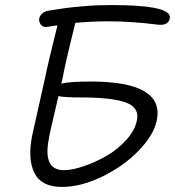

<svg xmlns="http://www.w3.org/2000/svg" viewBox="-20 -739 683 749"><path d="M221.2 -9.8Q141.6 -9.8 114.3 -64.2Q86.9 -118.7 106 -212.9Q109.9 -232.4 129.4 -317.4Q148.9 -402.3 155.8 -435.1Q165 -482.4 204.1 -640.1Q195.3 -639.2 185.1 -637.5Q174.8 -635.7 168.7 -634.8Q162.6 -633.8 159.2 -633.8Q145.5 -633.8 138.4 -644.3Q131.3 -654.8 132.8 -666Q134.8 -677.2 144.3 -685.8Q153.8 -694.3 166 -696.8Q167.5 -696.8 180.7 -699Q193.8 -701.2 204.6 -702.9Q215.3 -704.6 234.1 -707.3Q252.9 -710 271.7 -711.7Q290.5 -713.4 313.2 -715.3Q335.9 -717.3 361.8 -718.3Q387.7 -719.2 413.1 -719.2Q468.8 -719.2 510.3 -716.6Q551.8 -713.9 577.4 -709.2Q603 -704.6 618.4 -697.8Q633.8 -690.9 638.9 -683.6Q644 -676.3 642.1 -667Q637.7 -642.1 605 -642.1Q599.1 -642.1 572.3 -645.5Q545.4 -648.9 499.3 -652.3Q453.1 -655.8 399.9 -655.8Q342.3 -655.8 273.9 -649.9Q231 -477.1 224.1 -433.1Q223.1 -430.2 221.7 -423.1Q220.2 -416 219.2 -413.1Q254.4 -420.9 334 -420.9Q622.1 -420.9 591.8 -270Q580.1 -212.4 521.2 -151.6Q462.4 -90.8 379.2 -50.3Q295.9 -9.8 221.2 -9.8ZM170.9 -199.2Q146 -75.2 229 -75.2Q261.7 -75.2 306.9 -90.6Q352.1 -106 395.8 -131.1Q439.5 -156.2 473.1 -193.6Q506.8 -231 514.2 -270Q524.4 -318.8 471.7 -338.9Q418.9 -358.9 293 -358.9Q234.9 -358.9 208 -363.8Q203.1 -342.3 194.3 -305.2Q185.5 -268.1 179.4 -241.2Q173.3 -214.4 170.9 -199.2Z"/></svg>

Font: Shantell Sans Irregular
Style: Italic
Weight: 300
Italic angle: -11.31°
Designer: Stephen Nixon, Anya Danilova, Shantell Martin
Foundry: Arrow Type
Version: Version 1.006;[9816181b4]